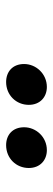

<svg xmlns="http://www.w3.org/2000/svg" viewBox="212 -960 176 640"><g transform="rotate(90 300.0 -640.0)"><path d="M253.3 -572.4C296.8 -572.4 329.5 -605.6 329.5 -648C329.5 -685.4 303.6 -708.2 269.9 -708.2C226.4 -708.2 193.4 -672.5 193.4 -632.3C193.4 -593.5 219.6 -572.4 253.3 -572.4ZM463.8 -572.4C507.4 -572.4 540 -605.6 540 -648C540 -685.4 514.1 -708.2 480.4 -708.2C436.9 -708.2 404.2 -672.5 404.2 -632.3C404.2 -593.5 430.2 -572.4 463.8 -572.4Z"/></g></svg>

Font: Source Code Variable
Style: Italic
Weight: 400
Italic angle: -11°
Monospace: yes
Designer: Paul D. Hunt, Teo Tuominen
Foundry: Adobe Systems Incorporated
Version: Version 1.005;PS 1.0;hotconv 16.6.54;makeotf.lib2.5.65590